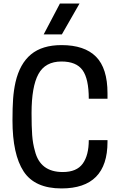

<svg xmlns="http://www.w3.org/2000/svg" viewBox="-20 -1045 670 1077"><path d="M426 -852ZM327 -852H225L316 -1025H426ZM325 12Q175 12 112.5 -83.5Q50 -179 50 -370Q50 -442 53.5 -490.5Q57 -539 67 -584Q91 -688 154 -740Q217 -792 325 -792Q454 -792 518.5 -727Q583 -662 583 -522V-491H478Q478 -603 443 -651.5Q408 -700 325 -700Q234 -700 195.5 -629.5Q157 -559 157 -410Q157 -335 160.5 -287Q164 -239 176 -198Q205 -80 332 -80Q410 -80 444 -127Q478 -174 478 -259H583V-249Q583 12 325 12Z"/></svg>

Font: Tanohe Sans Medium
Style: Regular
Weight: 500
Designer: Village Type and Design LLC
Foundry: Cooper Hewitt Smithsonian Design Museum
Version: Version 1.00;September 29, 2021;FontCreator 13.0.0.2655 64-b